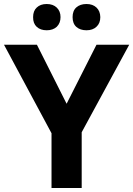

<svg xmlns="http://www.w3.org/2000/svg" viewBox="-20 -937 664 957"><path d="M387.2 0H236.8V-272.9L0 -713.9H164.1L312 -419.9L460.9 -713.9H624L387.2 -277.8ZM480 -851.6Q480 -821.3 460.9 -803.7Q442.4 -786.1 411.1 -786.1Q379.9 -786.1 360.8 -802.7Q341.8 -819.3 341.8 -851.6Q341.8 -883.8 360.8 -900.4Q379.9 -917 411.1 -917Q442.4 -917 460.9 -899.4Q479.5 -881.8 480 -851.6ZM263.2 -803.7Q244.1 -786.1 212.9 -786.1Q181.6 -786.1 163.1 -803.2Q144.5 -820.3 145 -851.6Q145 -882.8 163.1 -899.4Q181.2 -917 212.9 -917Q244.6 -917 263.2 -898.9Q281.7 -880.9 281.7 -851.6Q281.7 -822.3 263.2 -803.7Z"/></svg>

Font: OpenSansHebrew-Bold
Style: Bold
Weight: 700
Foundry: Ascender Corporation, Yanek Iontef
Version: Version 2.001;PS 002.001;hotconv 1.0.70;makeotf.lib2.5.58329